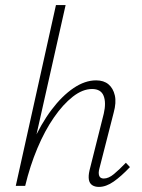

<svg xmlns="http://www.w3.org/2000/svg" viewBox="-20 -731 558 755"><path d="M369 4Q353 4 342.5 -3Q332 -10 329.5 -24.5Q327 -39 332 -61L388 -284Q398 -327 387.5 -354Q377 -381 342 -381Q305 -381 266.5 -351Q228 -321 192 -269Q156 -217 127 -148Q98 -79 79 0H50Q73 -91 107 -167.5Q141 -244 182.5 -299Q224 -354 269 -384.5Q314 -415 358 -415Q388 -415 406.5 -399.5Q425 -384 431.5 -356Q438 -328 427 -288L371 -69Q366 -51 370 -40Q374 -29 388 -29Q407 -29 428 -46.5Q449 -64 475 -91L491 -74Q457 -38 427 -17Q397 4 369 4ZM42 0 200 -711H238L78 0Z"/></svg>

Font: Ysabeau Office ExtraLight
Style: Italic
Weight: 250
Italic angle: -12°
Designer: Christian Thalmann (Catharsis Fonts)
Version: Version 2.001;gftools[0.9.30]; featfreeze: tnum,lnum,ss02